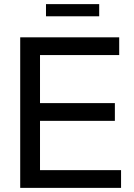

<svg xmlns="http://www.w3.org/2000/svg" viewBox="-20 -911 650 931"><path d="M558 -730V-644H174V-411H537V-325H174V-86H567V0H78V-730ZM203 -832V-891H461V-832Z"/></svg>

Font: Nacelle
Style: Regular
Weight: 400
Designer: Sora Sagano
Foundry: Sora Sagano
Version: Version 1.000;FEAKit 1.0